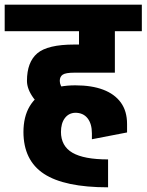

<svg xmlns="http://www.w3.org/2000/svg" viewBox="-45 -680 625 819"><path d="M416 119Q230 119 142.5 61.5Q55 4 55 -118H215Q215 -57 264 -28.5Q313 0 416 0ZM-25 -547V-660H560V-547ZM55 -116Q55 -182 81.5 -226.5Q108 -271 157.5 -293.5Q207 -316 276 -316V-199Q248 -198 231.5 -176Q215 -154 215 -116ZM176 -188Q126 -223 98 -261.5Q70 -300 70 -335H210Q210 -314 229 -295Q248 -276 273 -262ZM70 -335Q70 -415 114 -452.5Q158 -490 272 -490V-370Q235 -370 222.5 -361.5Q210 -353 210 -335ZM271 -370V-490H445V-370ZM292 -490V-660H445V-490ZM497 -115 347 -86V-111L497 -151ZM347 -111Q347 -152 328.5 -175.5Q310 -199 276 -199V-316Q346 -316 395 -297.5Q444 -279 470.5 -242.5Q497 -206 497 -151Z"/></svg>

Font: Akshar Light
Style: Bold
Weight: 700
Version: Version 1.100